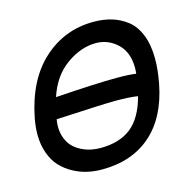

<svg xmlns="http://www.w3.org/2000/svg" viewBox="-82 -587 682 678"><g transform="rotate(-15 259.0 -248.0)"><path d="M225.6 -66.9Q295.4 -66.9 337.9 -100.6Q380.4 -134.3 400.4 -209.5Q370.6 -214.4 320.3 -214.4Q276.9 -214.4 101.6 -205.1Q99.1 -189.5 99.1 -179.2Q99.1 -154.3 107.4 -134.3Q115.7 -114.3 128.9 -101.8Q142.1 -89.4 159.2 -81.3Q176.3 -73.2 192.6 -70.1Q209 -66.9 225.6 -66.9ZM316.4 -503.9Q351.6 -503.9 381.3 -495.1Q411.1 -486.3 437 -466.6Q462.9 -446.8 477.8 -409.9Q492.7 -373 492.7 -321.8Q492.7 -280.8 483.4 -232.4Q460.9 -115.2 390.9 -53.7Q320.8 7.8 210.9 7.8Q183.1 7.8 156.7 1.7Q130.4 -4.4 105.7 -18.1Q81.1 -31.7 62.5 -51.8Q43.9 -71.8 33 -102.5Q22 -133.3 22 -170.4Q22 -197.3 27.8 -228.5Q53.7 -361.8 131.6 -432.9Q209.5 -503.9 316.4 -503.9ZM414.6 -287.6Q416 -298.3 416 -308.6Q416 -366.2 382.6 -397.7Q349.1 -429.2 304.2 -429.2Q250 -429.2 196.8 -391.6Q143.6 -354 119.6 -281.2Q271.5 -291.5 345.7 -291.5Q392.1 -291.5 414.6 -287.6Z"/></g></svg>

Font: Fantasque Sans Mono
Style: Italic
Weight: 400
Italic angle: -11°
Monospace: yes
Designer: Jany Belluz
Version: Version 1.8.0 ; ttfautohint (v1.8.2)